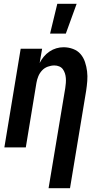

<svg xmlns="http://www.w3.org/2000/svg" viewBox="-20 -777 540 1012"><path d="M236 215 324 -313Q326 -326 327 -339.5Q328 -353 327 -366Q326 -379 322 -391Q318 -403 311 -412.5Q304 -422 292 -427Q280 -432 267 -432Q249 -432 231.5 -425.5Q214 -419 201.5 -405.5Q189 -392 182 -375Q175 -358 172 -340L116 0H3L89 -520H202L189 -445Q198 -463 211 -478.5Q224 -494 241 -505.5Q258 -517 277 -522.5Q296 -528 315 -528Q341 -528 365 -519Q389 -510 404.5 -492Q420 -474 428 -450Q436 -426 439 -401Q442 -376 440 -350Q438 -324 434 -298L349 215ZM244 -600 282 -757H384L327 -600Z"/></svg>

Font: Iosevka Term Curly
Style: Bold Italic
Weight: 700
Italic angle: -9°
Designer: Belleve Invis
Foundry: Belleve Invis
Version: Version 32.3.0